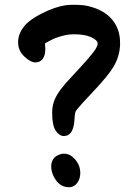

<svg xmlns="http://www.w3.org/2000/svg" viewBox="-20 -841 581 806"><path d="M205 -101Q195 -122 195 -142Q195 -181 232 -193Q240 -196 248 -196Q275 -196 296 -171Q317 -146 317 -115Q317 -97 310 -83Q296 -55 269 -55Q228 -55 205 -101ZM199 -373Q200 -401 210 -424Q226 -462 280 -518Q370 -614 383 -638Q390 -651 390 -658Q390 -665 383 -672Q355 -697 291 -697Q265 -697 244 -691Q213 -683 193 -672L169 -659L170 -639V-633Q170 -608 159 -593.5Q148 -579 129 -579Q108 -579 82 -604Q56 -628 56 -664Q56 -701 85 -735Q108 -761 159.5 -786.5Q211 -812 255 -819Q273 -821 288 -821Q332 -821 356 -814Q418 -798 451 -758.5Q484 -719 484 -662V-650Q481 -601 456 -560Q435 -524 367 -452Q320 -403 299 -376Q294 -368 293 -344Q290 -270 248 -270Q229 -270 214 -292Q199 -315 199 -366Z"/></svg>

Font: Chanighter Handwriting Cyr
Style: Regular
Weight: 400
Designer: Sin Chanighter
Version: Version 001.001